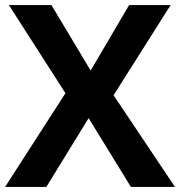

<svg xmlns="http://www.w3.org/2000/svg" viewBox="-20 -827 707 754"><path d="M667 -93 426 -453 650 -807H487L336 -550L182 -807H15L237 -461L0 -93H162L328 -363L494 -93Z"/></svg>

Font: Noto Sans Kannada UI
Style: Bold
Weight: 700
Designer: Jelle Bosma - Monotype Design Team
Foundry: Monotype Imaging Inc.
Version: Version 2.005